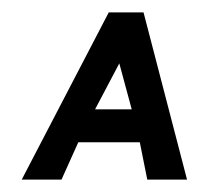

<svg xmlns="http://www.w3.org/2000/svg" viewBox="-20 -289 335 309"><path d="M211 -269H155L15 0H79L106 -60H205L217 0H281ZM192 -113H133L172 -187Z"/></svg>

Font: Hussar Tani
Style: DwaKurs
Weight: 700
Foundry: Cannot Into Space Fonts
Version: Version 0.92